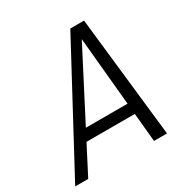

<svg xmlns="http://www.w3.org/2000/svg" viewBox="-193 -794 887 920"><g transform="rotate(-30 250.0 -333.5)"><path d="M359 -628 34 0H-38L320 -667H396L470 0H398L339 -628ZM106 -218H418L405 -158H93Z"/></g></svg>

Font: Epunda Sans Light
Style: Italic
Weight: 300
Italic angle: -12.0243°
Designer: Simon Atzbach
Foundry: typofactur
Version: Version 2.204